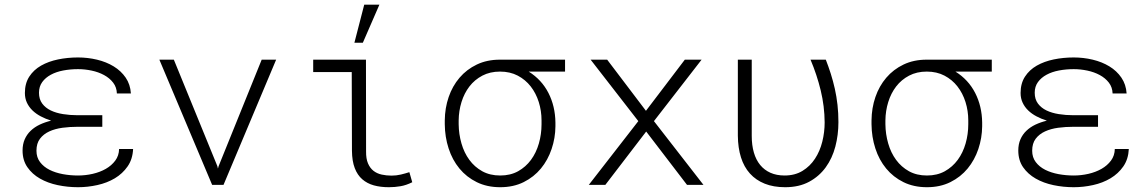

<svg xmlns="http://www.w3.org/2000/svg" viewBox="-20 -780 4841 810"><path d="M307.1 -245.1Q274.9 -245.1 243.7 -241Q212.4 -236.8 188 -225.6Q163.6 -214.4 148.7 -194.8Q133.8 -175.3 133.8 -144Q133.8 -116.2 148.9 -96.2Q164.1 -76.2 188.7 -63.7Q213.4 -51.3 244.9 -45.4Q276.4 -39.6 309.1 -39.6Q340.3 -39.6 371.1 -46.6Q401.9 -53.7 426.3 -67.6Q450.7 -81.5 466.3 -102.5Q481.9 -123.5 482.4 -151.4H541.5Q539.6 -108.4 518.3 -77.9Q497.1 -47.4 464.4 -27.8Q431.6 -8.3 390.9 0.7Q350.1 9.8 309.1 9.8Q265.1 9.8 223.4 1Q181.6 -7.8 148.7 -26.6Q115.7 -45.4 95.5 -74.7Q75.2 -104 75.2 -145Q75.2 -171.4 84.2 -192.1Q93.3 -212.9 109.4 -228.3Q125.5 -243.7 147.5 -254.2Q169.4 -264.6 195.8 -271Q172.4 -278.3 152.1 -289.1Q131.8 -299.8 116.9 -314.2Q102.1 -328.6 93.5 -346.9Q85 -365.2 85 -387.7Q85 -428.2 103.5 -456.8Q122.1 -485.4 153.3 -503.2Q184.6 -521 224.9 -529.3Q265.1 -537.6 309.1 -537.6Q350.1 -537.6 389.2 -528.3Q428.2 -519 459.5 -500Q490.7 -481 510.3 -452.4Q529.8 -423.8 532.2 -385.7H473.1Q472.2 -412.1 457.3 -431.4Q442.4 -450.7 418.9 -463.4Q395.5 -476.1 366.5 -482.2Q337.4 -488.3 309.1 -488.3Q276.9 -488.3 247.1 -482.7Q217.3 -477.1 194.6 -464.8Q171.9 -452.6 158.2 -433.8Q144.5 -415 144.5 -388.7Q144.5 -361.3 158.2 -343Q171.9 -324.7 194.3 -314Q216.8 -303.2 246.1 -298.6Q275.4 -293.9 307.1 -293.9H411.6V-245.1Z M897 -79.1 899.4 -68.8 902.3 -79.1 1084 -528.3H1145L922.9 0H875L652.3 -528.3H713.4Z M1301.3 -528.3H1523.9L1524.4 -141.6Q1523.9 -110.4 1532.5 -90.6Q1541 -70.8 1555.7 -59.3Q1570.3 -47.9 1590.1 -43.5Q1609.9 -39.1 1631.8 -39.1Q1652.3 -39.1 1671.4 -43.7Q1690.4 -48.3 1707 -53.7L1719.2 -11.2Q1693.8 1.5 1669.9 5.6Q1646 9.8 1620.6 9.8Q1585.4 9.8 1557.1 2Q1528.8 -5.9 1508.3 -23.7Q1487.8 -41.5 1476.6 -70.8Q1465.3 -100.1 1464.8 -143.6L1463.9 -476.1H1301.3ZM1516.6 -760.3H1580.6L1510.7 -599.6H1475.1Z M2363.8 -478H2210.4Q2265.1 -443.8 2293.7 -387.9Q2322.3 -332 2323.2 -263.2V-247.1Q2322.8 -197.8 2307.1 -151.4Q2291.5 -105 2262 -69.1Q2232.4 -33.2 2189.2 -11.7Q2146 9.8 2090.3 9.8Q2034.7 9.8 1991.5 -11.5Q1948.2 -32.7 1918.2 -69.1Q1888.2 -105.5 1872.6 -153.8Q1856.9 -202.1 1856.4 -255.9V-272Q1856.9 -324.2 1872.8 -370.6Q1888.7 -417 1918.7 -452.1Q1948.7 -487.3 1991.7 -507.8Q2034.7 -528.3 2088.9 -528.3H2363.8ZM1915 -255.9Q1915.5 -213.9 1926.8 -174.8Q1938 -135.7 1960 -105.7Q1981.9 -75.7 2014.4 -57.6Q2046.9 -39.6 2090.3 -39.6Q2133.3 -39.6 2165.8 -57.6Q2198.2 -75.7 2220.2 -105.7Q2242.2 -135.7 2253.4 -174.8Q2264.6 -213.9 2264.6 -255.9V-272Q2264.6 -312.5 2252.9 -349.6Q2241.2 -386.7 2219 -415.3Q2196.8 -443.8 2164.3 -460.9Q2131.8 -478 2089.4 -478Q2047.4 -478 2014.9 -460.9Q1982.4 -443.8 1960.4 -415.3Q1938.5 -386.7 1927 -349.6Q1915.5 -312.5 1915 -272Z M2705.1 -312.5 2869.1 -528.3H2939.9L2738.8 -269L2947.8 0H2878.4L2706.1 -225.1L2533.7 0H2463.9L2672.9 -269L2471.7 -528.3H2541.5Z M3151.4 -528.3V-206.5Q3151.4 -167.5 3160.4 -136.5Q3169.4 -105.5 3187 -84Q3204.6 -62.5 3230.5 -51Q3256.3 -39.6 3290 -39.6Q3333.5 -39.6 3365.5 -59.1Q3397.5 -78.6 3418.2 -110.4Q3439 -142.1 3449 -182.1Q3459 -222.2 3459 -263.7Q3458.5 -332 3442.4 -398.4Q3426.3 -464.8 3399.4 -528.3H3463.9Q3475.1 -499.5 3484.9 -468.8Q3494.6 -438 3502 -405.3Q3509.3 -372.6 3513.2 -337.6Q3517.1 -302.7 3517.1 -264.6Q3517.1 -211.4 3504.2 -161.9Q3491.2 -112.3 3463.6 -74.2Q3436 -36.1 3393.6 -13.2Q3351.1 9.8 3292.5 9.8Q3243.2 9.8 3206.1 -5.1Q3168.9 -20 3143.8 -47.9Q3118.7 -75.7 3106 -116Q3093.3 -156.2 3092.8 -207.5V-528.3Z M4164.1 -478H4010.7Q4065.4 -443.8 4094 -387.9Q4122.6 -332 4123.5 -263.2V-247.1Q4123 -197.8 4107.4 -151.4Q4091.8 -105 4062.3 -69.1Q4032.7 -33.2 3989.5 -11.7Q3946.3 9.8 3890.6 9.8Q3835 9.8 3791.7 -11.5Q3748.5 -32.7 3718.5 -69.1Q3688.5 -105.5 3672.9 -153.8Q3657.2 -202.1 3656.7 -255.9V-272Q3657.2 -324.2 3673.1 -370.6Q3689 -417 3719 -452.1Q3749 -487.3 3792 -507.8Q3835 -528.3 3889.2 -528.3H4164.1ZM3715.3 -255.9Q3715.8 -213.9 3727.1 -174.8Q3738.3 -135.7 3760.3 -105.7Q3782.2 -75.7 3814.7 -57.6Q3847.2 -39.6 3890.6 -39.6Q3933.6 -39.6 3966.1 -57.6Q3998.5 -75.7 4020.5 -105.7Q4042.5 -135.7 4053.7 -174.8Q4064.9 -213.9 4064.9 -255.9V-272Q4064.9 -312.5 4053.2 -349.6Q4041.5 -386.7 4019.3 -415.3Q3997.1 -443.8 3964.6 -460.9Q3932.1 -478 3889.6 -478Q3847.7 -478 3815.2 -460.9Q3782.7 -443.8 3760.7 -415.3Q3738.8 -386.7 3727.3 -349.6Q3715.8 -312.5 3715.3 -272Z M4507.8 -245.1Q4475.6 -245.1 4444.3 -241Q4413.1 -236.8 4388.7 -225.6Q4364.3 -214.4 4349.4 -194.8Q4334.5 -175.3 4334.5 -144Q4334.5 -116.2 4349.6 -96.2Q4364.7 -76.2 4389.4 -63.7Q4414.1 -51.3 4445.6 -45.4Q4477.1 -39.6 4509.8 -39.6Q4541 -39.6 4571.8 -46.6Q4602.5 -53.7 4627 -67.6Q4651.4 -81.5 4667 -102.5Q4682.6 -123.5 4683.1 -151.4H4742.2Q4740.2 -108.4 4719 -77.9Q4697.8 -47.4 4665 -27.8Q4632.3 -8.3 4591.6 0.7Q4550.8 9.8 4509.8 9.8Q4465.8 9.8 4424.1 1Q4382.3 -7.8 4349.4 -26.6Q4316.4 -45.4 4296.1 -74.7Q4275.9 -104 4275.9 -145Q4275.9 -171.4 4284.9 -192.1Q4293.9 -212.9 4310.1 -228.3Q4326.2 -243.7 4348.1 -254.2Q4370.1 -264.6 4396.5 -271Q4373 -278.3 4352.8 -289.1Q4332.5 -299.8 4317.6 -314.2Q4302.7 -328.6 4294.2 -346.9Q4285.6 -365.2 4285.6 -387.7Q4285.6 -428.2 4304.2 -456.8Q4322.8 -485.4 4354 -503.2Q4385.3 -521 4425.5 -529.3Q4465.8 -537.6 4509.8 -537.6Q4550.8 -537.6 4589.8 -528.3Q4628.9 -519 4660.2 -500Q4691.4 -481 4710.9 -452.4Q4730.5 -423.8 4732.9 -385.7H4673.8Q4672.9 -412.1 4658 -431.4Q4643.1 -450.7 4619.6 -463.4Q4596.2 -476.1 4567.1 -482.2Q4538.1 -488.3 4509.8 -488.3Q4477.5 -488.3 4447.8 -482.7Q4418 -477.1 4395.3 -464.8Q4372.6 -452.6 4358.9 -433.8Q4345.2 -415 4345.2 -388.7Q4345.2 -361.3 4358.9 -343Q4372.6 -324.7 4395 -314Q4417.5 -303.2 4446.8 -298.6Q4476.1 -293.9 4507.8 -293.9H4612.3V-245.1Z"/></svg>

Font: Roboto Mono Light
Style: Regular
Weight: 300
Designer: Google
Version: Version 2.000985; 2015; ttfautohint (v1.3)